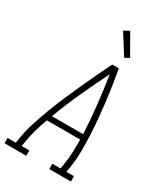

<svg xmlns="http://www.w3.org/2000/svg" viewBox="-266 -1061 999 1157"><g transform="rotate(30 233.5 -482.5)"><path d="M-33 0V-37H24L30 -74Q39 -130 57.5 -186.5Q76 -243 96.5 -298.5Q117 -354 141 -409Q165 -464 189.5 -518.5Q214 -573 239.5 -627Q265 -681 292 -735H338Q347 -681 355.5 -627Q364 -573 370.5 -518.5Q377 -464 382 -409Q387 -354 389.5 -298.5Q392 -243 391.5 -186.5Q391 -130 382 -74L376 -37H428L429 0H278V-37H335L341 -74Q348 -117 349.5 -160.5Q351 -204 351 -247H119Q103 -204 90.5 -160.5Q78 -117 71 -74L65 -37H118V0ZM133 -284H350Q345 -384 334 -482Q323 -580 308 -677Q260 -580 215 -482Q170 -384 133 -284ZM334 -806 246 -945 284 -965 365 -824Z"/></g></svg>

Font: Iosevka Curly Slab Extralight
Style: Italic
Weight: 200
Italic angle: -9°
Monospace: yes
Designer: Belleve Invis
Foundry: Belleve Invis
Version: Version 22.1.2; ttfautohint (v1.8.4)